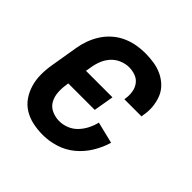

<svg xmlns="http://www.w3.org/2000/svg" viewBox="-145 -655 789 789"><g transform="rotate(45 250.0 -260.0)"><path d="M208 8Q178 8 149.5 2Q121 -4 97.5 -18.5Q74 -33 58.5 -55.5Q43 -78 35 -105.5Q27 -133 27 -162.5Q27 -192 32 -221L52 -341Q56 -366 65 -391Q74 -416 88.5 -438.5Q103 -461 123.5 -479Q144 -497 168.5 -508Q193 -519 218 -523.5Q243 -528 268 -528Q294 -528 319.5 -524Q345 -520 367 -509.5Q389 -499 406.5 -482Q424 -465 433 -442.5Q442 -420 444.5 -394.5Q447 -369 442 -343L441 -333H341L342 -339Q345 -359 342 -378Q339 -397 328 -412Q317 -427 299 -433.5Q281 -440 262 -440Q241 -440 220 -431Q199 -422 184.5 -405.5Q170 -389 162 -368.5Q154 -348 151 -327L147 -304H301L286 -216H132L131 -207Q127 -184 128.5 -160.5Q130 -137 140.5 -118Q151 -99 171.5 -89.5Q192 -80 216 -80Q237 -80 258 -88.5Q279 -97 294.5 -113.5Q310 -130 320 -150Q330 -170 335 -191L429 -168Q419 -133 398.5 -99Q378 -65 348 -40Q318 -15 281 -3.5Q244 8 208 8Z"/></g></svg>

Font: Iosevka Semibold
Style: Italic
Weight: 600
Italic angle: -9°
Monospace: yes
Designer: Belleve Invis
Foundry: Belleve Invis
Version: Version 32.5.0; ttfautohint (v1.8.4)